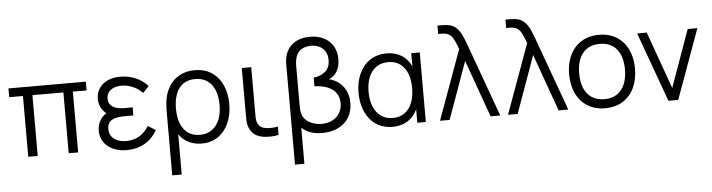

<svg xmlns="http://www.w3.org/2000/svg" viewBox="-54 -990 5504 1485"><g transform="rotate(-5 2698.0 -247.5)"><path d="M133.3 0V-472H26.7V-540H627.3V-472H520.7V0H447.3V-472H206.7V0Z M896 15Q976.7 15 1037.6 -20.2Q1098.5 -55.5 1133.7 -120L1074.7 -157.3Q1044.8 -107.2 1000.9 -81.2Q957 -55.3 900.3 -55.3Q860.8 -55.3 831.2 -67.8Q801.5 -80.2 785.2 -103.5Q769 -126.8 769 -158.7Q769 -188.5 781.2 -207.1Q793.3 -225.7 817.2 -235.2Q841.2 -244.8 880.7 -247Q887 -247.3 893.7 -247.5Q900.3 -247.7 907 -247.7H971V-310.3H907.7Q868.5 -310.3 841.2 -319.3Q813.8 -328.3 798.6 -347.1Q783.3 -365.8 783.3 -394.3Q783.3 -424.2 798.7 -444.6Q814.2 -465 840.4 -475Q866.7 -485 899.3 -485Q945.8 -485 988.6 -465.8Q1031.3 -446.7 1061.7 -414.3L1108.7 -464Q1067.8 -508.7 1013.7 -531.8Q959.5 -555 894 -555Q841.5 -555 799.2 -536.3Q757 -517.7 732.5 -482.3Q708 -447 708 -399.3Q708 -353.8 729.8 -320.1Q751.5 -286.3 792.7 -264.3L797 -292Q763 -285.7 739.9 -264.5Q716.8 -243.3 705.4 -213.5Q694 -183.7 694 -151.3Q694 -101 720.4 -63.3Q746.8 -25.7 792.8 -5.3Q838.8 15 896 15Z M1230.2 -237.3Q1230.2 -266.2 1230.9 -287Q1231.7 -307.8 1233.8 -324.7Q1240.8 -392.5 1271.1 -444.5Q1301.3 -496.5 1353.1 -525.8Q1404.8 -555 1473.5 -555Q1550.8 -555 1605.9 -518.1Q1661 -481.2 1689.4 -416.9Q1717.8 -352.7 1717.8 -271.3Q1717.8 -189.3 1689.2 -124.3Q1660.7 -59.3 1606.6 -22.2Q1552.5 15 1479.2 15Q1421.2 15 1375.2 -8.8Q1329.3 -32.7 1303.8 -73.3V240H1230.2ZM1471.2 -53.3Q1526.5 -53.3 1565 -81.2Q1603.5 -109 1623 -158.2Q1642.5 -207.3 1642.5 -271Q1642.5 -334.8 1623.5 -383.5Q1604.5 -432.2 1566 -459.4Q1527.5 -486.7 1471.2 -486.7Q1415.2 -486.7 1377.6 -459.8Q1340 -432.8 1321.8 -384.4Q1303.5 -336 1303.5 -271.3Q1303.5 -206.3 1322 -157.4Q1340.5 -108.5 1378.1 -80.9Q1415.7 -53.3 1471.2 -53.3Z M1960.8 4.7Q1924.8 -0.5 1898.7 -16.5Q1872.5 -32.5 1856.2 -63.3Q1847.5 -80 1843.5 -97.4Q1839.5 -114.8 1838.7 -132.3Q1837.8 -149.8 1838 -180Q1838.2 -183.8 1838.2 -187.8Q1838.2 -191.7 1838.2 -195.7V-540H1911.5V-198.3V-179.2Q1911 -148.5 1912.8 -132Q1914.5 -115.5 1922.5 -100.7Q1932.8 -81.8 1948.8 -72.3Q1964.8 -62.8 1987.5 -60.3Q2033.2 -56 2076.8 -64.3V0Q2051 6.5 2018.5 7.5Q1986 8.5 1960.8 4.7Z M2183.2 -540Q2183.2 -582.8 2195.2 -616.7Q2208.2 -654.2 2234.8 -680.8Q2261.3 -707.3 2299.6 -721.2Q2337.8 -735 2384.2 -735Q2444.3 -735 2490.8 -711.8Q2537.2 -688.5 2562.8 -645.1Q2588.5 -601.7 2588.5 -543.3Q2588.5 -490 2566.4 -450.5Q2544.3 -411 2501.8 -394.3Q2538.7 -387.2 2573 -362.9Q2607.3 -338.7 2629.4 -297.1Q2651.5 -255.5 2651.5 -199.3Q2651.5 -135.8 2623.1 -87.5Q2594.7 -39.2 2541.1 -12.1Q2487.5 15 2413.8 15Q2363.3 15 2323.4 0.7Q2283.5 -13.7 2256.2 -40V240H2183.2ZM2417.2 -55.7Q2463.5 -55.7 2499.6 -74Q2535.7 -92.3 2555.9 -125.8Q2576.2 -159.2 2576.2 -202.7Q2576.2 -248.8 2553.1 -281.4Q2530 -314 2487.2 -331.3Q2444.5 -348.7 2385.8 -350V-417.3Q2443.2 -424 2478 -455.2Q2512.8 -486.3 2512.8 -543Q2512.8 -580.7 2496.9 -608.1Q2481 -635.5 2452.2 -650.1Q2423.5 -664.7 2385.8 -664.7Q2345.2 -664.7 2313.9 -646.9Q2282.7 -629.2 2269.8 -592.7Q2258.8 -562.3 2258.8 -511.7V-211Q2258.8 -169.3 2266.5 -143.7Q2274.8 -116.8 2297.2 -96.8Q2319.7 -76.8 2351.2 -66.2Q2382.7 -55.7 2417.2 -55.7Z M2961.7 15Q2887 15 2832.6 -22.1Q2778.2 -59.2 2749.6 -123.9Q2721 -188.7 2721 -270Q2721 -351.7 2749.8 -416.3Q2778.5 -481 2833.4 -518Q2888.3 -555 2963.7 -555Q3015.5 -555 3057.2 -536.2Q3098.8 -517.3 3126.9 -481.8Q3155 -446.2 3167.3 -397.3L3154 -371V-540H3220V0H3154V-170.7L3167.3 -144.3Q3155 -95 3126.2 -59.1Q3097.5 -23.2 3055.3 -4.1Q3013.2 15 2961.7 15ZM2969 -53.3Q3024.2 -53.3 3061.9 -81.1Q3099.7 -108.8 3118.5 -157.8Q3137.3 -206.8 3137.3 -270.7Q3137.3 -335.2 3118.6 -383.7Q3099.8 -432.2 3062.2 -459.4Q3024.5 -486.7 2969.7 -486.7Q2914.5 -486.7 2876.1 -459.4Q2837.7 -432.2 2818.3 -383.2Q2799 -334.3 2799 -270.3Q2799 -207.8 2818.1 -158.8Q2837.2 -109.7 2875.4 -81.5Q2913.7 -53.3 2969 -53.3Z M3526 -540Q3523 -548 3520.1 -555.4Q3517.2 -562.8 3514.5 -570Q3498.8 -609.7 3486.2 -629.3Q3473.7 -649 3453.4 -659.5Q3433.2 -670 3399.7 -670H3374.3V-735H3407.3Q3443.7 -735 3466.7 -729.7Q3499.5 -722.3 3522.5 -699.3Q3545.5 -676.3 3560.3 -645.5Q3575.2 -614.7 3593.5 -564.2Q3595.5 -558.3 3597.6 -552.2Q3599.7 -546 3602 -540L3798 0H3722.7L3564 -444L3404.7 0H3330Z M4054 -540Q4051 -548 4048.1 -555.4Q4045.2 -562.8 4042.5 -570Q4026.8 -609.7 4014.2 -629.3Q4001.7 -649 3981.4 -659.5Q3961.2 -670 3927.7 -670H3902.3V-735H3935.3Q3971.7 -735 3994.7 -729.7Q4027.5 -722.3 4050.5 -699.3Q4073.5 -676.3 4088.3 -645.5Q4103.2 -614.7 4121.5 -564.2Q4123.5 -558.3 4125.6 -552.2Q4127.7 -546 4130 -540L4326 0H4250.7L4092 -444L3932.7 0H3858Z M4611.7 15Q4532.5 15 4474.8 -21.1Q4417.2 -57.2 4386.6 -121.9Q4356 -186.7 4356 -270.7Q4356 -355.2 4387.1 -419.6Q4418.2 -484 4476.1 -519.5Q4534 -555 4611.7 -555Q4691.2 -555 4748.9 -519.1Q4806.7 -483.2 4837.2 -418.8Q4867.7 -354.5 4867.7 -270.7Q4867.7 -185.7 4836.9 -121.1Q4806.2 -56.5 4748.2 -20.8Q4690.3 15 4611.7 15ZM4611.7 -55.3Q4670.2 -55.3 4710.1 -82.1Q4750 -108.8 4769.8 -157.4Q4789.7 -206 4789.7 -270.7Q4789.7 -370.5 4744.2 -427.6Q4698.7 -484.7 4611.7 -484.7Q4552.5 -484.7 4512.8 -457.8Q4473 -431 4453.5 -383Q4434 -335 4434 -270.7Q4434 -205 4454.2 -156.5Q4474.5 -108 4514.2 -81.7Q4554 -55.3 4611.7 -55.3Z M5103.5 0 4907.5 -540H4982.2L5141.5 -96L5300.2 -540H5375.5L5179.5 0Z"/></g></svg>

Font: Hauora
Style: Regular
Weight: 400
Designer: Wayne Shih
Foundry: WCYS
Version: Version 1.001